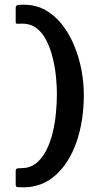

<svg xmlns="http://www.w3.org/2000/svg" viewBox="-20 -720 413 820"><path d="M47 68V11Q47 4 50.5 1Q54 -2 72 -2Q108 -2 134 -22.5Q160 -43 177.5 -77.5Q195 -112 205 -153.5Q215 -195 219 -238Q223 -281 223 -318Q223 -348 219.5 -387.5Q216 -427 206.5 -467.5Q197 -508 180.5 -542.5Q164 -577 138 -598Q112 -619 75 -619Q59 -619 53 -618.5Q47 -618 47 -627V-686Q47 -693 51 -696.5Q55 -700 80 -700Q133 -700 174 -677Q215 -654 246 -614Q277 -574 297.5 -524Q318 -474 328 -420.5Q338 -367 338 -316Q338 -203 306.5 -113Q275 -23 217 28.5Q159 80 80 80Q55 80 51 78Q47 76 47 68Z"/></svg>

Font: Glory
Style: Bold
Weight: 700
Designer: Robert Leuschke
Foundry: Robert Leuschke
Version: Version 1.011